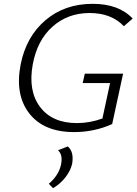

<svg xmlns="http://www.w3.org/2000/svg" viewBox="-20 -684 717 1003"><path d="M151 -347Q126 -209 189.5 -125Q253 -41 382 -41Q449 -41 515 -65L555 -250H412L423 -299H623L566 -36Q473 6 367 6Q209 6 133 -91.5Q57 -189 88 -348Q117 -493 217.5 -578.5Q318 -664 464 -664Q601 -664 673 -587L627 -547Q562 -616 448 -616Q334 -616 254 -544.5Q174 -473 151 -347ZM334 81Q367 108 357 171Q349 207 322 242Q295 277 257 299L235 276Q287 232 299 175Q309 124 283 101Z"/></svg>

Font: EauTestText Semilight
Style: Italic
Weight: 300
Italic angle: -12°
Designer: Christian Thalmann (Catharsis Fonts)
Version: Version 0.001;PS 000.001;hotconv 1.0.88;makeotf.lib2.5.64775